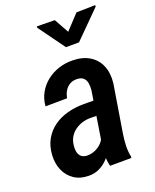

<svg xmlns="http://www.w3.org/2000/svg" viewBox="-142 -832 745 925"><g transform="rotate(-20 230.5 -370.0)"><path d="M261.7 -107.4 303.7 -372.1Q305.7 -391.1 303 -408Q300.3 -424.8 289.3 -435.5Q278.3 -446.3 255.9 -446.8Q233.9 -447.3 218.3 -437.7Q202.6 -428.2 193.1 -411.9Q183.6 -395.5 180.2 -376L69.3 -375Q72.3 -413.1 89.6 -443.6Q106.9 -474.1 134.3 -495.6Q161.6 -517.1 195.6 -528.1Q229.5 -539.1 266.1 -538.6Q317.4 -538.1 352.5 -516.8Q387.7 -495.6 403.8 -458Q419.9 -420.4 414.6 -369.1L374.5 -122.1Q370.1 -93.8 368.9 -65.2Q367.7 -36.6 373.5 -8.3L373 0L263.7 0.5Q256.8 -25.9 257.3 -53.2Q257.8 -80.6 261.7 -107.4ZM313.5 -321.8 301.3 -248 253.4 -248.5Q231 -248.5 210.7 -242.2Q190.4 -235.8 173.6 -223.6Q156.7 -211.4 146.2 -193.8Q135.7 -176.3 132.8 -152.3Q130.4 -134.8 133.5 -119.1Q136.7 -103.5 147.2 -93.8Q157.7 -84 178.7 -83.5Q200.7 -83.5 221.2 -93Q241.7 -102.5 256.1 -119.1Q270.5 -135.7 274.4 -157.7L293.5 -109.4Q286.1 -85.4 273.2 -63.7Q260.3 -42 241.9 -25.1Q223.6 -8.3 200.7 1.5Q177.7 11.2 150.9 10.7Q106.9 10.3 76.7 -10.5Q46.4 -31.2 31.5 -65.7Q16.6 -100.1 19 -142.1Q21.5 -188.5 41 -222.7Q60.5 -256.8 91.8 -279.1Q123 -301.3 162.6 -311.8Q202.1 -322.3 245.6 -322.3ZM253.4 -750 294.9 -675.3 364.3 -749.5 460.9 -751.5V-744.1L326.2 -609.4H259.3L161.6 -744.1V-751.5Z"/></g></svg>

Font: Roboto Condensed Medium
Style: Italic
Weight: 500
Italic angle: -12°
Designer: Christian Robertson
Foundry: Google
Version: Version 3.0; 2020